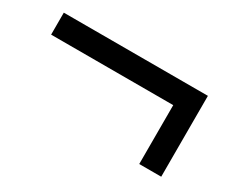

<svg xmlns="http://www.w3.org/2000/svg" viewBox="-70 -661 959 802"><g transform="rotate(30 409.5 -260.0)"><path d="M746 -65H640V-349H51V-455H746Z"/></g></svg>

Font: BioRhyme Expanded
Style: Bold
Weight: 700
Width: 7
Designer: Aoife Mooney
Foundry: Aoife Mooney Type
Version: Version 1.000